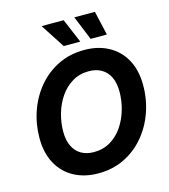

<svg xmlns="http://www.w3.org/2000/svg" viewBox="-135 -1052 1029 1170"><g transform="rotate(-15 379.0 -467.5)"><path d="M341.3 10.7Q254.4 10.7 188.2 -24.9Q122.1 -60.5 85.2 -127.9Q48.3 -195.3 48.3 -289.1Q48.3 -377.9 76.7 -458.7Q105 -539.6 158 -602.5Q210.9 -665.5 284.9 -701.9Q358.9 -738.3 449.7 -738.3Q536.6 -738.3 602.5 -702.6Q668.5 -667 705.3 -599.9Q742.2 -532.7 742.2 -438Q742.2 -348.6 713.6 -267.8Q685.1 -187 632.1 -124.3Q579.1 -61.5 505.4 -25.4Q431.6 10.7 341.3 10.7ZM347.7 -121.6Q407.2 -121.6 453.1 -149.4Q499 -177.2 530 -223.4Q561 -269.5 576.9 -325.4Q592.8 -381.3 592.8 -438Q592.8 -492.7 574.5 -530Q556.2 -567.4 522.7 -586.7Q489.3 -606 443.4 -606Q384.3 -606 338.4 -578.1Q292.5 -550.3 261.2 -504.2Q230 -458 214.1 -402.1Q198.2 -346.2 198.2 -289.6Q198.2 -235.4 216.6 -197.8Q234.9 -160.2 268.3 -140.9Q301.8 -121.6 347.7 -121.6ZM505.9 -793.5 443.8 -945.8H573.7L608.4 -793.5ZM336.4 -793.5 237.3 -945.8H376.5L440.9 -793.5Z"/></g></svg>

Font: Inter 24pt
Style: Bold Italic
Weight: 700
Italic angle: -9.3988°
Version: Version 4.001;git-66647c0bb